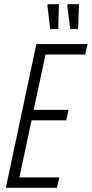

<svg xmlns="http://www.w3.org/2000/svg" viewBox="-20 -899 439 919"><path d="M8 0 154 -688H399L388 -638H198L141 -373H308L297 -323H131L73 -50H264L252 0ZM258 -760H220L207 -873L208 -879H262L259 -764ZM353 -760H316L302 -873L304 -879H358L354 -764Z"/></svg>

Font: Saira ExtraCondensed Light
Style: Italic
Weight: 300
Width: 2
Italic angle: -12°
Designer: Hector Gatti with collaboration of the Omnibus-Type team
Foundry: Omnibus-Type
Version: Version 1.101